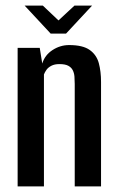

<svg xmlns="http://www.w3.org/2000/svg" viewBox="-20 -666 417 686"><path d="M43 0V-495H122L131 -439Q140 -469 167.5 -487Q195 -505 227 -505Q276 -505 300.5 -487.5Q325 -470 333 -440.5Q341 -411 341 -373V0H247V-366Q247 -380 246 -392.5Q245 -405 240 -415Q235 -425 224 -431Q213 -437 192 -437Q175 -437 163.5 -431Q152 -425 146 -416.5Q140 -408 137 -400V0ZM161 -546 68 -646H133L189 -593L246 -646H309L216 -546Z"/></svg>

Font: Alumni Sans Thin SemiBold
Style: Regular
Weight: 600
Version: Version 1.018